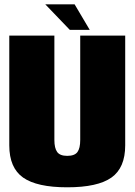

<svg xmlns="http://www.w3.org/2000/svg" viewBox="-20 -834 604 858"><path d="M280.5 3Q416.5 3 478 -40.5Q539.5 -84 539.5 -184.5V-675H338.5V-208.5Q338.5 -171.5 326 -154.5Q313.5 -137.5 280.5 -137.5Q248 -137.5 235.5 -154.8Q223 -172 223 -208.5V-675H21.5V-184.5Q21.5 -84 83.2 -40.5Q145 3 280.5 3ZM292 -700.5H381L313.5 -814.5H182.5Z"/></svg>

Font: Anybody Condensed Black
Style: Regular
Weight: 900
Width: 3
Designer: Tyler Finck
Foundry: Etcetera Type Company
Version: Version 1.113;gftools[0.9.25]